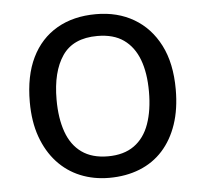

<svg xmlns="http://www.w3.org/2000/svg" viewBox="-45 -593 694 650"><g transform="rotate(-5 302.5 -268.0)"><path d="M551 -269Q551 -202 533.5 -150.5Q516 -99 483.5 -63Q451 -27 404.5 -8.5Q358 10 301 10Q248 10 203 -8.5Q158 -27 125 -63Q92 -99 73.5 -150.5Q55 -202 55 -269Q55 -358 85 -419.5Q115 -481 171 -513.5Q227 -546 304 -546Q377 -546 432.5 -513.5Q488 -481 519.5 -419.5Q551 -358 551 -269ZM146 -269Q146 -206 162.5 -159.5Q179 -113 214 -88Q249 -63 303 -63Q357 -63 392 -88Q427 -113 443.5 -159.5Q460 -206 460 -269Q460 -333 443 -378Q426 -423 391.5 -447.5Q357 -472 302 -472Q220 -472 183 -418Q146 -364 146 -269Z"/></g></svg>

Font: lgurmukhi25
Style: Book
Weight: 400
Designer: Jelle Bosma - Monotype Design Team
Foundry: Monotype Imaging Inc.
Version: Version 2.003